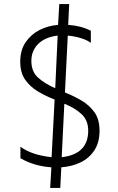

<svg xmlns="http://www.w3.org/2000/svg" viewBox="-20 -824 582 949"><path d="M285 -47Q416 -62 416 -178Q416 -229 383.5 -259.5Q351 -290 301 -310L298 -311ZM253 -388 265 -648Q204 -641 169.5 -607.5Q135 -574 135 -523Q135 -470 168.5 -440Q202 -410 253 -388ZM278 105H228L234 3Q148 -3 81 -42V-99Q135 -58 235 -47L250 -332Q206 -349 167.5 -372Q129 -395 104.5 -430Q80 -465 80 -519Q80 -576 106.5 -615Q133 -654 175 -675.5Q217 -697 267 -701L273 -804H322L317 -701Q380 -697 429 -672V-612Q411 -626 380 -635.5Q349 -645 315 -648L301 -367Q344 -350 383 -327Q422 -304 447 -269Q472 -234 472 -178Q472 -120 446.5 -81Q421 -42 378.5 -21.5Q336 -1 283 3Z"/></svg>

Font: LXGW 975 Gothic SC 200W
Style: Regular
Weight: 200
Version: Version 2.01;February 25, 2021